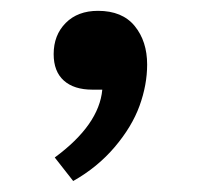

<svg xmlns="http://www.w3.org/2000/svg" viewBox="-20 -158 364 351"><path d="M113.8 172.9 80.1 129.9Q161.1 70.3 167 5.9H148.9Q115.2 5.9 96.7 -10.7Q78.1 -27.3 78.1 -59.1Q78.1 -93.8 100.1 -116Q122.1 -138.2 159.2 -138.2Q203.6 -138.2 226.3 -110.4Q249 -82.5 249 -40Q249 -2.9 235.1 35.4Q221.2 73.7 189.7 110.8Q158.2 147.9 113.8 172.9Z"/></svg>

Font: Literata Book SemiBold
Style: Regular
Weight: 600
Designer: Latin by Veronika Burian and Jose Scaglione. Greek by Irene Vlachou. Cyrillic by Vera Evstafieva
Foundry: TypeTogether
Version: Version 2.003;PS 002.003;hotconv 1.0.88;makeotf.lib2.5.64775